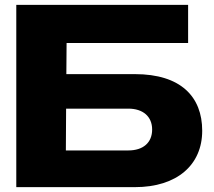

<svg xmlns="http://www.w3.org/2000/svg" viewBox="-20 -770 882 790"><path d="M253 -465 254 -593H754V-750H47V0H535C709 0 812 -92 812 -232C812 -372 724 -465 535 -465ZM252 -323H508C568 -323 606 -291 606 -237C606 -183 569 -151 508 -151H251Z"/></svg>

Font: Bounded
Style: Bold
Weight: 700
Designer: Vlad Churkin
Version: Version 3.0